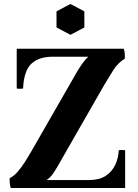

<svg xmlns="http://www.w3.org/2000/svg" viewBox="-20 -945 696 965"><path d="M64 -700H602Q606 -687 607 -675Q608 -663 607 -650L424 -660H246Q176 -660 138 -625Q100 -590 96 -500Q80 -497 64 -500ZM609 0H34Q30 -13 29 -25Q28 -37 29 -50L214 -40H427Q479 -40 511 -61Q543 -82 559 -116Q575 -150 577 -190Q593 -193 609 -190ZM424 -660 607 -650Q573 -630 548.5 -591Q524 -552 505 -520L269 -108Q256 -86 244.5 -69.5Q233 -53 214 -40L29 -50Q49 -59 68.5 -81.5Q88 -104 105.5 -131.5Q123 -159 135 -180L367 -584Q380 -606 394.5 -626.5Q409 -647 424 -660ZM334 -925 404 -888V-807L334 -770L264 -807V-888Z"/></svg>

Font: Poltawski Nowy
Style: Bold
Weight: 700
Designer: Adam Pótawski, Mateusz Machalski, Borys Kosmynka, Ania Wieluska
Foundry: Capitalics.wtf
Version: Version 1.001;gftools[0.9.25]